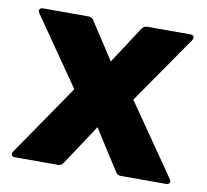

<svg xmlns="http://www.w3.org/2000/svg" viewBox="-65 -602 726 673"><g transform="rotate(10 298.5 -265.5)"><path d="M182 0C190 0 197 -3 201 -10L296 -154L388 -10C392 -3 398 0 406 0H567C579 0 584 -9 577 -19L403 -271L570 -512C577 -523 573 -531 560 -531H408C400 -531 393 -528 388 -521L302 -389L216 -521C212 -528 205 -531 197 -531H36C24 -531 19 -523 26 -512L193 -271L20 -19C13 -9 17 0 29 0Z"/></g></svg>

Font: LINE Seed Sans TH ExtraBold
Style: Regular
Weight: 800
Designer: Dalton Maag Ltd | Thai characters by Cadson Demak Co.,Ltd.
Foundry: Dalton Maag Ltd
Version: Version 1.003